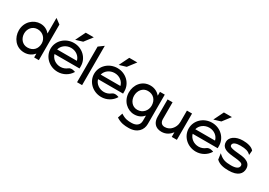

<svg xmlns="http://www.w3.org/2000/svg" viewBox="13 -1603 3821 2731"><g transform="rotate(30 1923.5 -237.5)"><path d="M415.5 -63V0H492.5V-585L409.5 -646V-390C376.5 -429 327.5 -462 255.5 -462C143.5 -462 33.5 -368 33.5 -226C33.5 -108 113.5 11 255.5 11C328.5 11 380.5 -22 415.5 -63ZM409.5 -226C409.5 -138 354.5 -74 259.5 -74C175.5 -74 121.5 -145 121.5 -226C121.5 -300 171.5 -373 259.5 -373C353.5 -373 409.5 -299 409.5 -226Z M908 -543 1007 -672H875L795 -509ZM1053 -187V-225C1053 -356 944 -462 805 -462C666 -462 555 -357 555 -226C555 -95 666 11 805 11C896 11 975 -36 1018 -106L1021 -111L1016 -114C1016 -114 952 -141 912 -108C883 -85 846 -70 805 -70C726 -70 660 -119 642 -187ZM642 -262C659 -330 725 -381 805 -381C885 -381 950 -331 966 -262Z M1203 0V-646L1120 -585V0Z M1623 -543 1722 -672H1590L1510 -509ZM1768 -187V-225C1768 -356 1659 -462 1520 -462C1381 -462 1270 -357 1270 -226C1270 -95 1381 11 1520 11C1611 11 1690 -36 1733 -106L1736 -111L1731 -114C1731 -114 1667 -141 1627 -108C1598 -85 1561 -70 1520 -70C1441 -70 1375 -119 1357 -187ZM1357 -262C1374 -330 1440 -381 1520 -381C1600 -381 1665 -331 1681 -262Z M1918 -240C1918 -323 1972 -397 2056 -397C2151 -397 2206 -331 2206 -240C2206 -164 2150 -88 2056 -88C1968 -88 1918 -164 1918 -240ZM1830 -245C1830 -103 1938 -9 2050 -9C2122 -9 2171 -38 2206 -79V6C2206 75 2159 114 2077 114C2022 114 1976 112 1908 68L1902 64L1875 144L1878 146C1954 193 2012 197 2077 197C2222 197 2289 109 2289 12V-471H2210V-408C2176 -448 2123 -482 2050 -482C1908 -482 1830 -363 1830 -245Z M2357.5 -149C2357.5 -54 2408.5 11 2509.5 11C2586.5 11 2638.5 -28 2675.5 -76V0H2759.5V-432H2675.5V-245C2675.5 -192 2653.5 -149 2626.5 -120C2602.5 -93 2565.5 -71 2517.5 -71C2463.5 -71 2439.5 -107 2439.5 -159V-432H2357.5Z M3177 -543 3276 -672H3144L3064 -509ZM3322 -187V-225C3322 -356 3213 -462 3074 -462C2935 -462 2824 -357 2824 -226C2824 -95 2935 11 3074 11C3165 11 3244 -36 3287 -106L3290 -111L3285 -114C3285 -114 3221 -141 3181 -108C3152 -85 3115 -70 3074 -70C2995 -70 2929 -119 2911 -187ZM2911 -262C2928 -330 2994 -381 3074 -381C3154 -381 3219 -331 3235 -262Z M3411.5 -49C3462.5 0 3535.5 11 3612.5 11C3767.5 11 3820.5 -57 3820.5 -136C3820.5 -201 3781.5 -232 3734.5 -250C3669.5 -274 3567.5 -267 3500.5 -288C3479.5 -295 3464.5 -302 3464.5 -323C3464.5 -365 3517.5 -381 3586.5 -381C3671.5 -381 3715.5 -367 3749.5 -334L3756.5 -327L3763.5 -402L3762.5 -403C3727.5 -447 3651.5 -462 3580.5 -462C3456.5 -462 3377.5 -399 3377.5 -325C3377.5 -241 3443.5 -215 3514.5 -203C3571.5 -193 3645.5 -193 3694.5 -178C3716.5 -171 3733.5 -161 3733.5 -138C3733.5 -89 3681.5 -70 3605.5 -70C3512.5 -70 3464.5 -85 3405.5 -139L3395.5 -148L3409.5 -51Z"/></g></svg>

Font: Charger
Style: Bd
Weight: 400
Designer: Jasper
Foundry: Cannot Into Space Fonts
Version: Version 0.98